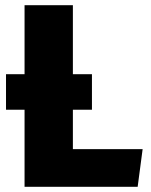

<svg xmlns="http://www.w3.org/2000/svg" viewBox="-20 -715 578 735"><path d="M507 0H74V-295H3V-431H74V-695H259V-431H332V-295H259V-144H526Z"/></svg>

Font: Trujillo ExtraBold
Style: Regular
Weight: 800
Designer: Fira Sans original fonts by bBox Type GmbH, Carrois Corporate GbR, & Edenspiekermann AG / Changes by Cristiano Sobral
Foundry: Fira Sans original fonts by bBox Type GmbH, Carrois Corporate GbR, & Edenspiekermann AG / Changes by Cristiano Sobral
Version: Version 4.301;July 28, 2020;FontCreator 13.0.0.2655 64-bit